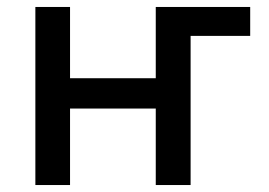

<svg xmlns="http://www.w3.org/2000/svg" viewBox="-20 -531 771 551"><path d="M492 -428V-511H698V-428ZM81.5 0V-511H181V-306.5H427V-511H527V0H427V-219.5H181V0Z"/></svg>

Font: Overpass Medium
Style: Regular
Weight: 500
Designer: Delve Withrington, Dave Bailey, Thomas Jockin
Foundry: Delve Fonts LLC
Version: Version 4.000